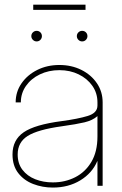

<svg xmlns="http://www.w3.org/2000/svg" viewBox="-20 -805 530 832"><path d="M209 7.8Q164.1 7.8 124 -7.6Q84 -22.9 59.1 -54.9Q34.2 -86.9 34.2 -135.7Q34.2 -198.7 82.8 -231.9Q131.3 -265.1 248 -280.3Q317.4 -289.6 359.9 -302.5Q402.3 -315.4 402.3 -347.7V-361.3Q402.3 -401.4 380.4 -432.9Q358.4 -464.4 321 -482.7Q283.7 -501 237.3 -501Q190.9 -501 152.8 -482.7Q114.7 -464.4 92.5 -432.6Q70.3 -400.9 70.3 -361.3H47.9Q47.9 -407.2 73.2 -443.8Q98.6 -480.5 141.6 -502Q184.6 -523.4 237.3 -523.4Q290 -523.4 332.5 -502.2Q375 -481 399.9 -444.3Q424.8 -407.7 424.8 -361.3V0H402.3V-106.4H401.4Q379.4 -54.7 327.9 -23.4Q276.4 7.8 209 7.8ZM209 -14.6Q261.7 -14.6 305.7 -36.9Q349.6 -59.1 376 -103.5Q402.3 -147.9 402.3 -213.9V-301.8Q380.9 -283.2 346.2 -274.9Q311.5 -266.6 248 -257.8Q143.1 -243.2 99.9 -215.8Q56.6 -188.5 56.6 -135.7Q56.6 -96.2 77.4 -69.1Q98.1 -42 132.8 -28.3Q167.5 -14.6 209 -14.6ZM350.6 -784.7V-762.2H124V-784.7ZM138.7 -625.5Q129.4 -625.5 122.6 -632.3Q115.7 -639.2 115.7 -648.4Q115.7 -658.2 122.6 -664.8Q129.4 -671.4 138.7 -671.4Q148.4 -671.4 155 -664.8Q161.6 -658.2 161.6 -648.4Q161.6 -639.2 155 -632.3Q148.4 -625.5 138.7 -625.5ZM335.9 -625.5Q326.7 -625.5 319.8 -632.3Q313 -639.2 313 -648.4Q313 -658.2 319.8 -664.8Q326.7 -671.4 335.9 -671.4Q345.7 -671.4 352.3 -664.8Q358.9 -658.2 358.9 -648.4Q358.9 -639.2 352.3 -632.3Q345.7 -625.5 335.9 -625.5Z"/></svg>

Font: Inter Display Thin
Style: Regular
Weight: 100
Designer: Rasmus Andersson
Foundry: rsms
Version: Version 4.000;git-a52131595